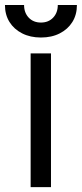

<svg xmlns="http://www.w3.org/2000/svg" viewBox="-48 -764 334 784"><path d="M77.1 0V-545.9H160.2V0ZM119.1 -610.8Q75.7 -610.8 42.5 -627.7Q9.3 -644.5 -9.3 -674.3Q-27.8 -704.1 -27.8 -743.7H50.3Q50.3 -711.9 69.3 -691.9Q88.4 -671.9 119.1 -671.9Q149.9 -671.9 168.9 -691.9Q188 -711.9 188 -743.7H266.1Q266.1 -704.1 247.6 -674.3Q229 -644.5 196 -627.7Q163.1 -610.8 119.1 -610.8Z"/></svg>

Font: GitLab Sans
Style: Regular
Weight: 400
Designer: Rasmus Andersson
Foundry: Modifications by GitLab B.V., manufactured by rsms
Version: Version 4.000;git-c8fb6b7